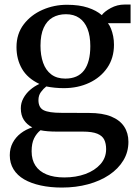

<svg xmlns="http://www.w3.org/2000/svg" viewBox="-20 -569 604 844"><path d="M252 255.5Q201 255.5 158.8 246.2Q116.5 237 86.2 219.5Q56 202 39.5 175.2Q23 148.5 23 113.5Q23 83 36 58.5Q49 34 71.5 16.8Q94 -0.5 122 -9Q98 -21.5 84.8 -42Q71.5 -62.5 71.5 -93Q71.5 -116.5 82.8 -137.2Q94 -158 112.5 -174Q131 -190 153 -200Q100.5 -225 76.5 -266.8Q52.5 -308.5 52.5 -362Q52.5 -420 84.2 -461.8Q116 -503.5 166.8 -525.8Q217.5 -548 274.5 -548Q328 -548 366 -535.5Q404 -523 427.5 -502.5Q439 -518.5 467.2 -533.8Q495.5 -549 527.5 -549H554V-467H454.5Q462.5 -457 468.2 -442.2Q474 -427.5 477.5 -409.8Q481 -392 481 -372.5Q481 -314 451.5 -271Q422 -228 372 -204.8Q322 -181.5 260.5 -181.5Q240.5 -181.5 220.5 -183.5Q200.5 -185.5 183.5 -189Q170.5 -179 159.8 -164.2Q149 -149.5 149 -129Q149 -96 172 -84.5Q195 -73 249.5 -73L371.5 -72.5Q430.5 -72.5 468.8 -56.8Q507 -41 525.8 -12.5Q544.5 16 544.5 54.5Q544.5 99.5 522.2 136.2Q500 173 460.2 199.8Q420.5 226.5 367.2 241Q314 255.5 252 255.5ZM262.5 211Q314 211 355.5 195.8Q397 180.5 421.8 152.5Q446.5 124.5 446.5 86.5Q446.5 62 438.2 45Q430 28 407.8 18.8Q385.5 9.5 343.5 9.5H230Q208.5 9.5 190 8Q171.5 6.5 158 3.5Q140.5 17.5 129.8 39.2Q119 61 119 96Q119 133.5 135.8 159Q152.5 184.5 184.8 197.8Q217 211 262.5 211ZM267 -223.5Q322.5 -223.5 349.8 -260Q377 -296.5 377 -366.5Q377 -411.5 364.5 -442.8Q352 -474 328.2 -490.2Q304.5 -506.5 270 -506.5Q236.5 -506.5 211.2 -492Q186 -477.5 172 -446.8Q158 -416 158 -368Q158 -326 169.5 -293.2Q181 -260.5 205.2 -242Q229.5 -223.5 267 -223.5Z"/></svg>

Font: Merriweather 72pt
Style: Regular
Weight: 400
Version: Version 2.100